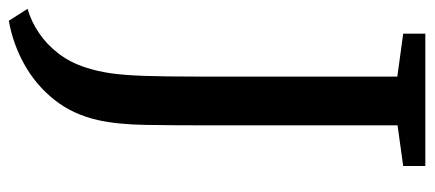

<svg xmlns="http://www.w3.org/2000/svg" viewBox="-304 -494 962 425"><g transform="rotate(90 176.5 -282.0)"><path d="M-16 137.5Q12 129.5 37.5 112.2Q63 95 83 69Q103 43 114 8.5Q122.5 -17.5 126.8 -47.5Q131 -77.5 132.5 -122Q134 -166.5 134 -234.5V-681L39 -694V-743H332V-694L242 -681.5V-273.5Q242 -188.5 241 -125.2Q240 -62 230.5 -19Q218 37 185.5 78Q153 119 107.2 144.5Q61.5 170 10.5 179Z"/></g></svg>

Font: Merriweather 24pt
Style: Regular
Weight: 400
Designer: Eben Sorkin
Foundry: Eben Sorkin
Version: Version 2.100